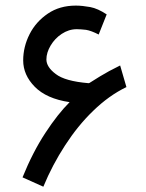

<svg xmlns="http://www.w3.org/2000/svg" viewBox="-20 -665 533 703"><path d="M442.9 -346.2 419.9 -425.3C404.3 -417.5 391.1 -410.6 379.9 -404.8C368.7 -398.4 357.4 -392.1 346.7 -385.7C335.4 -378.9 322.8 -370.6 307.6 -361.3C306.6 -360.8 305.7 -360.4 304.7 -360.4C246.6 -365.2 206.5 -376.5 184.1 -394C161.1 -411.1 149.9 -429.2 149.9 -447.3C149.9 -464.4 155.3 -481.4 165.5 -498.5C175.8 -515.6 189 -529.8 206.1 -541C223.1 -552.2 241.2 -558.1 261.2 -558.1C271.5 -558.1 282.7 -557.1 295.4 -555.7C307.6 -553.7 323.2 -547.9 341.3 -538.6L370.6 -612.3C349.1 -626.5 329.1 -635.7 310.1 -639.2C291 -642.6 273.4 -644.5 257.8 -644.5C218.3 -644.5 184.1 -634.8 155.3 -615.2C126.5 -595.7 104 -570.8 88.4 -540C72.8 -509.3 64.9 -477.1 64.9 -443.8C64.9 -408.2 79.1 -376 107.4 -347.2C135.7 -318.4 178.2 -299.3 234.9 -291C206.1 -262.2 176.3 -224.6 146 -178.2C115.2 -131.3 87.4 -77.1 62.5 -15.6L138.7 18.6C160.6 -34.7 187.5 -85.4 218.3 -132.8C249 -180.2 283.2 -222.7 321.3 -259.3C358.9 -295.9 399.4 -325.2 442.9 -346.2Z"/></svg>

Font: Vazir
Style: Regular
Weight: 400
Designer: Saber Rastikerdar
Foundry: Saber Rastikerdar
Version: Version 27.002;January 24, 2021;FontCreator 13.0.0.2683 64-b